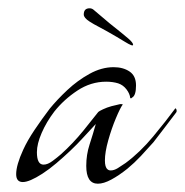

<svg xmlns="http://www.w3.org/2000/svg" viewBox="-20 -434 446 463"><path d="M216 9Q188 9 188 -34Q188 -61 196 -85.5Q204 -110 211 -135Q195 -118 180.5 -102Q166 -86 149 -70Q133 -55 116 -40.5Q99 -26 82 -15Q51 5 35 5Q19 5 19 -14Q19 -36 36 -73Q46 -95 63.5 -121Q81 -147 100 -172Q118 -194 142.5 -217Q167 -240 196 -256Q225 -272 254 -272Q277 -272 292.5 -261.5Q308 -251 308 -228Q308 -204 299 -199Q296 -196 295 -197Q294 -198 294 -198Q293 -208 285 -218.5Q277 -229 265 -233Q252 -237 236 -237Q199 -237 166.5 -215.5Q134 -194 111 -165Q92 -140 80.5 -113.5Q69 -87 69 -67Q69 -37 85 -37Q95 -37 107 -46Q119 -55 127 -62Q156 -88 181.5 -119.5Q207 -151 217 -164Q219 -166 228.5 -170.5Q238 -175 249 -178L270 -183Q276 -183 276 -182Q270 -174 259.5 -149Q249 -124 241 -95.5Q233 -67 233 -47Q233 -31 239 -26Q242 -23 247 -23Q255 -23 264 -28.5Q273 -34 283 -41Q318 -67 349.5 -105Q381 -143 403 -173Q403 -173 405 -171Q407 -166 405 -163Q392 -146 378 -127.5Q364 -109 350 -91Q335 -74 319.5 -57.5Q304 -41 287 -27Q267 -11 248.5 -1Q230 9 216 9ZM301 -326Q301 -321 281.5 -333Q262 -345 239 -358Q225 -366 216 -370.5Q207 -375 196 -382Q182 -391 182 -399Q182 -414 196 -414Q201 -414 205 -411L244 -378Q278 -351 289.5 -341Q301 -331 301 -326Z"/></svg>

Font: Grey Qo
Style: Regular
Weight: 400
Designer: Robert E. Leuschke
Foundry: Robert E. Leuschke
Version: Version 2.010